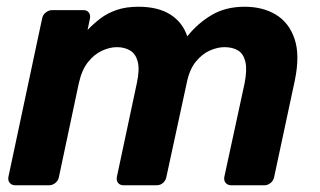

<svg xmlns="http://www.w3.org/2000/svg" viewBox="-20 -550 949 570"><path d="M25 0Q15 0 9 -7Q3 -14 5 -25L105 -495Q107 -506 116 -513Q125 -520 135 -520H228Q238 -520 243.5 -513Q249 -506 247 -495L240 -461Q258 -480 278.5 -495.5Q299 -511 326.5 -520.5Q354 -530 391 -530Q449 -530 485.5 -507Q522 -484 536 -442Q567 -481 608.5 -505.5Q650 -530 706 -530Q760 -530 799 -506.5Q838 -483 854.5 -434.5Q871 -386 855 -310L794 -25Q792 -14 783.5 -7Q775 0 765 0H666Q656 0 650 -7Q644 -14 646 -25L706 -302Q714 -343 708.5 -366.5Q703 -390 687 -400Q671 -410 646 -410Q626 -410 603 -400Q580 -390 561 -366.5Q542 -343 534 -302L474 -25Q472 -14 464 -7Q456 0 445 0H347Q336 0 330.5 -7Q325 -14 327 -25L386 -302Q395 -343 389 -366.5Q383 -390 366.5 -400Q350 -410 327 -410Q306 -410 283 -399.5Q260 -389 241.5 -366Q223 -343 214 -303L155 -25Q153 -14 144.5 -7Q136 0 126 0Z"/></svg>

Font: Rubik Light SemiBold
Style: Italic
Weight: 600
Italic angle: -12°
Version: Version 2.104